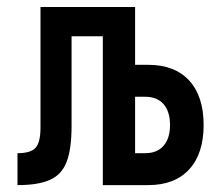

<svg xmlns="http://www.w3.org/2000/svg" viewBox="-20 -538 626 558"><path d="M30.8 0V-92.8Q69.3 -92.8 83.5 -108.6Q97.7 -124.5 97.7 -168V-517.6H188V-171.4Q188 -105.5 173.8 -68.1Q159.7 -30.8 125.5 -15.4Q91.3 0 30.8 0ZM278.8 0V-517.6H372.6V0ZM365.7 0V-92.8H401.9Q436.5 -92.8 455.3 -114.3Q474.1 -135.7 474.1 -174.8Q474.1 -213.9 455.3 -235.4Q436.5 -256.8 401.9 -256.8H356V-349.6H410.6Q487.8 -349.6 529.8 -304Q571.8 -258.3 571.8 -174.8Q571.8 -91.3 529.8 -45.7Q487.8 0 410.6 0ZM118.2 -432.6V-517.6H354.5V-432.6Z"/></svg>

Font: Cascadia Mono
Style: Regular
Weight: 400
Monospace: yes
Designer: Aaron Bell
Foundry: Saja Typeworks
Version: Version 2404.023